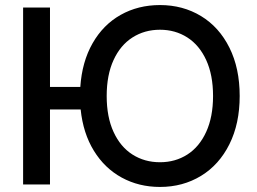

<svg xmlns="http://www.w3.org/2000/svg" viewBox="-20 -737 1026 767"><path d="M179.7 -389.6H300.8Q307.6 -490.2 349.9 -564.2Q392.1 -638.2 461.9 -677.5Q531.7 -716.8 619.1 -716.8Q710.4 -716.8 783 -672.9Q855.5 -628.9 896.5 -546.6Q937.5 -464.4 937.5 -353.5Q937.5 -243.2 896.5 -160.9Q855.5 -78.6 783 -34.4Q710.4 9.8 619.1 9.8Q534.7 9.8 466.3 -27.6Q397.9 -64.9 355 -134.8Q312 -204.6 302.2 -299.8H179.7V0H72.3V-707H179.7ZM619.1 -618.2Q557.6 -618.2 509.3 -587.4Q460.9 -556.6 433.6 -497.1Q406.2 -437.5 406.2 -353.5Q406.2 -269.5 433.6 -210Q460.9 -150.4 509.3 -119.6Q557.6 -88.9 619.1 -88.9Q680.2 -88.9 728.3 -119.6Q776.4 -150.4 803.7 -210.2Q831.1 -270 831.1 -353.5Q831.1 -437.5 803.7 -497.1Q776.4 -556.6 728.3 -587.4Q680.2 -618.2 619.1 -618.2Z"/></svg>

Font: Pretendard Std Medium
Style: Regular
Weight: 500
Designer: Base glyphs from Inter by Rasmus Andersson; Hangeul glyphs from Noto Sans CJK(Source Han Sans) by Jang Soo-young and Kan
Foundry: Kil Hyung-jin
Version: Version 1.309